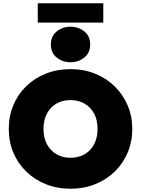

<svg xmlns="http://www.w3.org/2000/svg" viewBox="-20 -1137 861 1172"><path d="M410.5 15Q328.5 15 259.5 -12.8Q190.5 -40.5 139.8 -90Q89 -139.5 61.2 -206Q33.5 -272.5 33.5 -350Q33.5 -428 61.2 -494.5Q89 -561 139.8 -610.5Q190.5 -660 259.5 -687.5Q328.5 -715 410.5 -715Q492.5 -715 561.2 -687Q630 -659 680.8 -609Q731.5 -559 759.5 -492.8Q787.5 -426.5 787.5 -350Q787.5 -272.5 759.5 -206Q731.5 -139.5 680.8 -90Q630 -40.5 561.2 -12.8Q492.5 15 410.5 15ZM410.5 -174Q447 -174 477.2 -186.2Q507.5 -198.5 529.5 -221.5Q551.5 -244.5 563.5 -277Q575.5 -309.5 575.5 -350Q575.5 -404 554.5 -443.5Q533.5 -483 496.2 -504.5Q459 -526 410.5 -526Q374 -526 343.8 -513.8Q313.5 -501.5 291.5 -478.5Q269.5 -455.5 257.5 -423Q245.5 -390.5 245.5 -350Q245.5 -296 266.5 -256.5Q287.5 -217 324.8 -195.5Q362 -174 410.5 -174ZM410.5 -757Q362.5 -757 326.5 -785.5Q290.5 -814 290.5 -865Q290.5 -916 326.2 -945Q362 -974 410.5 -974Q459.5 -974 495 -945Q530.5 -916 530.5 -865Q530.5 -815 495 -786Q459.5 -757 410.5 -757ZM210.5 -999V-1117H610.5V-999Z"/></svg>

Font: Geologica Roman Black
Style: Regular
Weight: 900
Designer: Sindre Bremnes, Frode Helland
Foundry: Monokrom Skriftforlag AS
Version: Version 1.010;gftools[0.9.28]